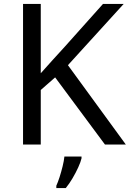

<svg xmlns="http://www.w3.org/2000/svg" viewBox="-20 -734 659 975"><path d="M619 0H513L260 -341L187 -277V0H97V-714H187V-362Q217 -396 248 -430Q279 -464 310 -498L503 -714H608L325 -403ZM394 70Q390 88 377.5 115.5Q365 143 348.5 171Q332 199 314 221H266V209Q274 192 282.5 165.5Q291 139 298 110.5Q305 82 307 61H394Z"/></svg>

Font: Noto Sans Rejang
Style: Regular
Weight: 400
Designer: Monotype Design Team
Foundry: Monotype Imaging Inc.
Version: Version 2.001; ttfautohint (v1.8.4.7-5d5b)